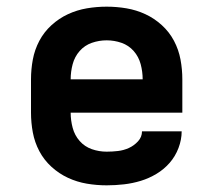

<svg xmlns="http://www.w3.org/2000/svg" viewBox="-20 -548 640 576"><path d="M300 8Q270 8 240.5 3Q211 -2 184 -14.5Q157 -27 134.5 -47.5Q112 -68 98 -94.5Q84 -121 78.5 -150.5Q73 -180 73 -210V-310Q73 -340 78.5 -369.5Q84 -399 98 -425.5Q112 -452 134.5 -472.5Q157 -493 184 -505.5Q211 -518 240.5 -523Q270 -528 300 -528Q330 -528 359.5 -523Q389 -518 416 -505.5Q443 -493 465.5 -472.5Q488 -452 502 -425.5Q516 -399 521.5 -369.5Q527 -340 527 -310V-210H192Q192 -187 198 -164.5Q204 -142 219 -125Q234 -108 255.5 -100.5Q277 -93 300 -93Q317 -93 334 -95Q351 -97 366.5 -104Q382 -111 394 -124Q406 -137 406 -154H525Q525 -129 515.5 -104Q506 -79 489 -59.5Q472 -40 449.5 -26.5Q427 -13 402.5 -5.5Q378 2 352 5Q326 8 300 8ZM192 -310H408Q408 -333 402 -355.5Q396 -378 381 -395Q366 -412 344.5 -419.5Q323 -427 300 -427Q277 -427 255.5 -419.5Q234 -412 219 -395Q204 -378 198 -355.5Q192 -333 192 -310Z"/></svg>

Font: R Plex Mono
Style: Bold
Weight: 700
Monospace: yes
Designer: Belleve Invis
Foundry: Belleve Invis
Version: Version 31.8.0